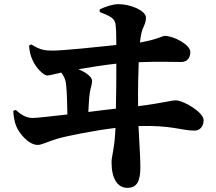

<svg xmlns="http://www.w3.org/2000/svg" viewBox="-20 -835 1040 926"><path d="M406 -295C408 -331 410 -369 413 -387C417 -413 424 -426 424 -445C424 -467 387 -490 358 -501C410 -510 478 -521 541 -528C541 -472 541 -388 539 -311C501 -307 454 -301 406 -295ZM461 -777C506 -759 533 -749 537 -719C540 -696 541 -673 541 -618C448 -608 285 -591 234 -591C199 -591 174 -593 131 -621L120 -615C123 -585 127 -567 137 -545C153 -509 189 -471 208 -471C219 -471 245 -478 275 -485C285 -473 296 -455 299 -426C303 -388 304 -334 305 -283C226 -274 158 -266 136 -266C103 -266 74 -288 56 -305L44 -300C44 -290 48 -253 57 -230C71 -192 118 -136 162 -136C182 -136 209 -152 257 -166C296 -178 435 -206 537 -218L535 -186C531 -116 518 -81 518 -52C518 25 546 71 594 71C640 71 657 40 657 -29C657 -64 655 -97 652 -149C651 -175 649 -201 648 -227C808 -232 856 -205 918 -205C943 -205 962 -224 962 -256C962 -293 866 -351 827 -351C805 -351 767 -338 646 -323C645 -409 647 -484 649 -535C742 -539 817 -536 854 -536C884 -536 898 -558 898 -584C898 -620 817 -662 774 -662C764 -662 737 -644 655 -630C656 -644 659 -659 662 -675C669 -706 684 -720 684 -750C684 -784 609 -815 551 -815C525 -815 491 -804 461 -790Z"/></svg>

Font: Noto Serif KR Black
Style: Regular
Weight: 900
Version: Version 1.001;PS 1.001;hotconv 16.6.54;makeotf.lib2.5.65590